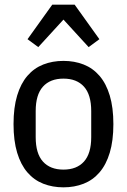

<svg xmlns="http://www.w3.org/2000/svg" viewBox="-20 -791 544 823"><path d="M252 12Q205 12 165.5 -3.5Q126 -19 97.5 -52Q69 -85 53.5 -136.5Q38 -188 38 -259Q38 -330 53.5 -381.5Q69 -433 97.5 -466Q126 -499 165.5 -514.5Q205 -530 252 -530Q299 -530 338.5 -514.5Q378 -499 406.5 -466Q435 -433 450.5 -381.5Q466 -330 466 -259Q466 -188 450.5 -136.5Q435 -85 406.5 -52Q378 -19 338.5 -3.5Q299 12 252 12ZM252 -64Q309 -64 340 -98.5Q371 -133 371 -203V-315Q371 -385 340 -419.5Q309 -454 252 -454Q195 -454 164 -419.5Q133 -385 133 -315V-203Q133 -133 164 -98.5Q195 -64 252 -64ZM300 -771 406 -623 360 -589 252 -707 144 -589 98 -623 204 -771Z"/></svg>

Font: IBM Plex Sans Condensed Text
Style: Regular
Weight: 450
Width: 3
Designer: Mike Abbink, Paul van der Laan, Pieter van Rosmalen
Foundry: Bold Monday
Version: Version 1.1